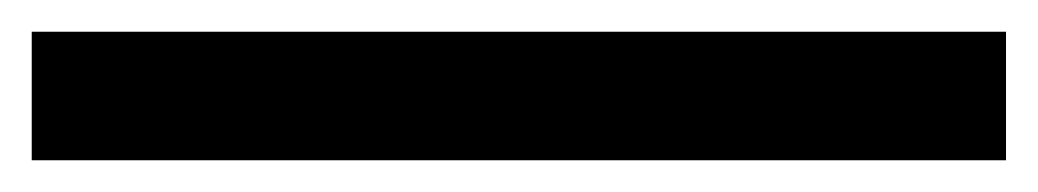

<svg xmlns="http://www.w3.org/2000/svg" viewBox="-20 42 654 121"><path d="M0 143V62H614V143Z"/></svg>

Font: Archivo Expanded Medium
Style: Regular
Weight: 500
Width: 7
Designer: Hector Gatti
Foundry: Omnibus-Type
Version: Version 2.001